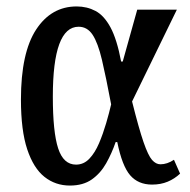

<svg xmlns="http://www.w3.org/2000/svg" viewBox="-20 -566 591 596"><path d="M197 10Q152 10 118 -17Q84 -44 64.5 -102.5Q45 -161 45 -257Q45 -402 92 -474Q139 -546 218 -546Q250 -546 276.5 -532Q303 -518 323 -481Q343 -444 356 -375H361L406 -536H529L390 -251Q411 -167 425.5 -125Q440 -83 452 -69.5Q464 -56 478 -56Q499 -56 520 -70L539 -27Q522 -11 500.5 -2Q479 7 452 7Q409 7 384 -22Q359 -51 344 -125H339Q327 -90 309.5 -59Q292 -28 265 -9Q238 10 197 10ZM216 -55Q240 -55 257.5 -73.5Q275 -92 287.5 -121.5Q300 -151 309.5 -183.5Q319 -216 325 -242Q309 -327 296.5 -380Q284 -433 267.5 -458Q251 -483 224 -483Q144 -483 144 -266Q144 -156 160.5 -105.5Q177 -55 216 -55Z"/></svg>

Font: Noto Serif ExtraCondensed Medium
Style: Regular
Weight: 500
Width: 2
Designer: Monotype Design Team
Foundry: Monotype Imaging Inc.
Version: Version 2.015